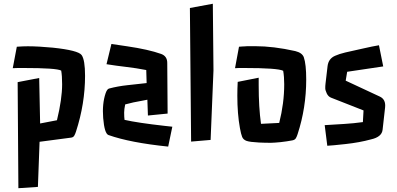

<svg xmlns="http://www.w3.org/2000/svg" viewBox="-20 -739 2097 1014"><path d="M180.2 248 77.1 254.9 73.2 -305.2 187 -327.1 191.9 -86.9 280.8 -104Q308.1 -215.8 308.1 -293.9Q308.1 -338.9 303.2 -366.2Q278.3 -379.9 103.5 -379.9H74.2Q60.1 -379.9 47.4 -378.9L68.8 -492.2Q100.6 -494.6 127.2 -494.6Q153.8 -494.6 188.7 -492.7Q223.6 -490.7 258.8 -487.3Q393.1 -473.1 411.1 -448.2Q429.2 -422.9 429.2 -338.4Q429.2 -191.4 381.3 -43.9Q377.4 -31.7 372.3 -22.7Q367.2 -13.7 356 -12.2L189 9.8Z M868.2 35.2Q667 14.6 552.7 -25.9Q531.7 -33.7 524.9 -115.7Q519 -190.9 537.6 -246.1Q545.4 -269 556.2 -271.5Q602.1 -283.7 652.8 -289.1L754.4 -300.3L752.4 -369.1Q699.2 -379.4 646.7 -385.5Q594.2 -391.6 542.5 -399.9L568.4 -506.8L650.9 -494.6Q764.2 -478 831.1 -454.1Q863.3 -442.4 863.3 -406.7L865.2 -139.2L761.2 -128.9L758.3 -212.4L730.5 -207Q683.6 -199.2 641.1 -187.5Q635.7 -161.6 635.7 -144.5Q635.7 -119.6 637.7 -106Q706.5 -90.3 850.1 -74.2L890.1 -69.8Z M982.9 -696.8 1104 -719.2 1107.4 -367.2 1092.3 0 989.3 8.8Z M1346.2 -289.1Q1346.2 -171.4 1358.4 -85L1454.6 -89.8Q1481 -194.3 1481 -293.9Q1481 -334 1475.6 -365.2Q1446.3 -379.9 1268.6 -379.9H1243.7Q1233.4 -379.9 1221.2 -378.9L1242.2 -492.2Q1250.5 -492.7 1257.6 -493.4Q1264.6 -494.1 1272 -494.1L1286.6 -495.1Q1293.9 -495.1 1327.6 -495.1Q1424.3 -495.1 1539.6 -469.2Q1576.2 -460 1584.5 -436.5Q1597.2 -400.4 1597.2 -318.8Q1597.2 -169.9 1551.8 -30.8Q1547.9 -18.1 1542.7 -9.3Q1537.6 -0.5 1524.9 2.2Q1512.2 4.9 1495.1 7.3Q1478 9.8 1461.4 11.7Q1425.3 15.1 1411.6 15.1Q1397.9 15.1 1382.3 14.9Q1366.7 14.6 1348.1 13.7Q1299.3 11.2 1282.2 5.1Q1265.1 -1 1259 -15.6Q1252.9 -30.3 1247.1 -62.5Q1233.4 -137.7 1233.4 -233.9Q1233.4 -270.5 1235.4 -306.6L1346.2 -328.6Z M1694.8 -78.1Q1694.8 -78.1 1799.3 -84.5Q1847.7 -87.4 1896.5 -94.2L1899.9 -155.8L1728.5 -223.1Q1713.4 -229 1705.6 -245.8Q1697.8 -262.7 1697.8 -272.5Q1697.8 -282.2 1698 -284.9Q1698.2 -287.6 1699.2 -297.9L1710 -390.1Q1714.8 -429.2 1749.5 -444.3Q1771 -454.1 1803.7 -461.9Q1870.6 -477.5 1897.5 -482.9L1944.8 -493.2Q1965.3 -497.1 1981.4 -500L2003.9 -388.2L1813.5 -359.9L1805.7 -313L1985.8 -229Q2018.6 -213.9 2013.7 -170.9L2000.5 -53.2Q1996.1 -15.6 1939.5 -2.9Q1878.9 13.7 1805.4 21.7Q1731.9 29.8 1708.5 30.8Z"/></svg>

Font: Passero One
Style: Regular
Weight: 400
Designer: Viktoriya Grabowska
Foundry: Viktoriya Grabowska
Version: Version 1.003